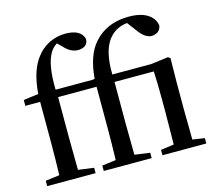

<svg xmlns="http://www.w3.org/2000/svg" viewBox="-114 -968 1251 1111"><g transform="rotate(-15 511.5 -412.5)"><path d="M917 -43 989.3 -32.2V0H726.6V-32.2L805.7 -43Q807.6 -156.2 807.6 -232.4V-307.6Q807.6 -410.2 803.7 -481.4H568.4V-232.4Q568.4 -167 570.3 -44.9L662.1 -32.2V0H375V-32.2L458 -43Q460.9 -138.7 460.9 -232.4V-481.4H230.5V-232.4Q230.5 -167 232.4 -44.9L326.2 -32.2V0H36.1V-32.2L120.1 -43Q123 -138.7 123 -232.4V-481.4H34.2V-516.6L124 -528.3Q134.8 -673.8 197.3 -746.1Q202.1 -752.9 207 -757.8Q273.4 -825.2 367.2 -825.2Q458 -824.2 473.6 -764.6Q472.7 -723.6 430.7 -715.8Q421.9 -713.9 413.1 -713.9Q368.2 -714.8 330.1 -757.8L303.7 -783.2Q279.3 -767.6 264.6 -744.1Q223.6 -677.7 227.5 -526.4H448.2L461.9 -528.3Q473.6 -668.9 536.1 -738.3Q546.9 -750 557.6 -759.8Q630.9 -825.2 746.1 -825.2Q843.8 -825.2 884.8 -774.4Q900.4 -753.9 903.3 -730.5Q898.4 -695.3 864.3 -685.5Q854.5 -682.6 845.7 -682.6Q805.7 -683.6 767.6 -737.3L726.6 -792Q666 -785.2 627.9 -746.1Q572.3 -691.4 567.4 -563.5Q567.4 -544.9 567.4 -526.4H800.8L904.3 -540L917 -530.3L915 -384.8V-232.4Q915 -154.3 917 -43Z"/></g></svg>

Font: GenYoMin JP SemiBold
Style: Regular
Weight: 600
Version: Version 1.001;PS 1;hotconv 16.6.51;makeotf.lib2.5.65220 DEVE